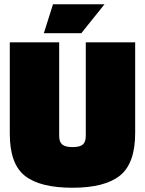

<svg xmlns="http://www.w3.org/2000/svg" viewBox="-20 -869 681 902"><path d="M258 -670V-231Q258 -202 272.5 -190Q287 -178 321 -178Q355 -178 369 -190Q383 -202 383 -231V-670H615V-244Q615 -102 544 -44.5Q473 13 320.5 13Q168 13 97 -43Q26 -99 26 -240V-670ZM229 -849H471L362 -713H186Z"/></svg>

Font: Titillium Web
Style: Black
Weight: 900
Version: Version 1.001;PS 35.000;hotconv 1.0.70;makeotf.lib2.5.55311